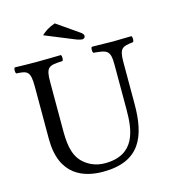

<svg xmlns="http://www.w3.org/2000/svg" viewBox="-120 -914 902 1020"><g transform="rotate(-15 330.5 -404.0)"><path d="M276 -818C241.8 -806.4 218.3 -790.7 200 -773L354 -710C375 -701 389 -698 397 -698C405 -698 412 -705 412 -713C412 -720 408 -726 397 -734ZM172 -523C172 -606 187 -611 264 -614C270 -620 270 -641 264 -647C217 -646 168.4 -645 129 -645C90 -645 49 -646 10 -647C4 -641 4 -620 10 -614C70 -611 87 -606 87 -523V-233C87 -29 218.5 10 321 10C526 10 575 -117 575 -295V-523C575 -603.3 592 -607 652 -614C658 -620 658 -641 652 -647C614 -646 573.2 -645 550 -645C528.5 -645 480 -646 434 -647C428 -641 428 -620 434 -614C509 -607 526 -604 526 -523V-277C526 -165 511 -31 342 -31C294 -31 253.1 -49.1 223 -78C174 -125 172 -201 172 -266Z"/></g></svg>

Font: Libertinus Math
Style: Regular
Weight: 400
Designer: Philipp H. Poll
Foundry: Khaled Hosny
Version: Version 6.2